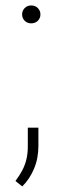

<svg xmlns="http://www.w3.org/2000/svg" viewBox="-20 -543 224 691"><path d="M59.6 -491.2Q59.6 -504.4 68.8 -513.9Q78.1 -523.4 92.3 -523.4Q106.9 -523.4 116.2 -513.9Q125.5 -504.4 125.5 -491.2Q125.5 -477.5 116.2 -468.3Q106.9 -459 92.3 -459Q78.1 -459 68.8 -468.3Q59.6 -477.5 59.6 -491.2ZM118.2 -83.5V-17.6Q118.2 27.3 102.3 64.7Q86.4 102.1 60.1 127.9L35.6 108.4Q50.3 88.9 60.3 69.8Q70.3 50.8 75.2 29.8Q80.1 8.8 80.1 -16.1V-83.5Z"/></svg>

Font: Roboto ExtraLight
Style: Regular
Weight: 250
Designer: Christian Robertson
Foundry: Google
Version: Version 3.009; 2024